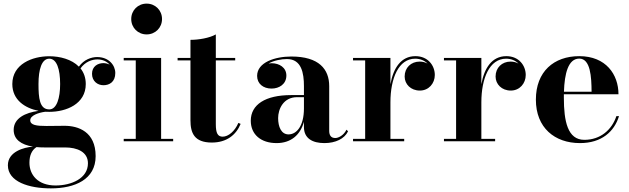

<svg xmlns="http://www.w3.org/2000/svg" viewBox="-20 -780 3473 1060"><path d="M55.5 -63C55.5 -10.5 96 19 162 29.5C112 33.5 23.5 57 23.5 132.5C23.5 223.5 139.5 260 261 260C394 260 508 210.5 508 82C508 -53.5 411.5 -85.5 336.5 -85.5C308 -85.5 272 -84.5 237 -84.5C182.5 -84.5 147 -89 147 -116C147 -142.5 192 -158 229.5 -163C237 -162.5 245 -162.5 252 -162.5C345.5 -162.5 453.5 -205.5 453.5 -316C453.5 -351.5 442.5 -380 424.5 -402.5C450.5 -439.5 488.5 -452 517.5 -452C547.5 -452 571 -440 585.5 -423C575 -428.5 562.5 -431.5 551 -431.5C519.5 -431.5 488 -413.5 488 -372.5C488 -332 518.5 -309.5 551 -309.5C583.5 -309.5 616.5 -327 616.5 -377C616.5 -420 580.5 -465 516.5 -465C484.5 -465 443.5 -451.5 415.5 -412C376 -452.5 311 -469.5 252 -469.5C158.5 -469.5 48 -426.5 48 -316C48 -228.5 117.5 -183 193 -168C120 -158 55.5 -127.5 55.5 -63ZM192.5 -316C192.5 -397.5 210.5 -456 252 -456C293.5 -456 312 -397.5 312 -316C312 -239.5 293.5 -176 252 -176C198 -176 192.5 -239.5 192.5 -316ZM142.5 118.5C142.5 78.5 155 49.5 181.5 32C195.5 33.5 210 34 225.5 34H340C405 34 465.5 58 465.5 121.5C465.5 205 374.5 244 286.5 244C188.5 244 142.5 184.5 142.5 118.5Z M704.5 -675C704.5 -627 741.5 -590 789.5 -590C837.5 -590 874.5 -627 874.5 -675C874.5 -723 837.5 -760 789.5 -760C741.5 -760 704.5 -723 704.5 -675ZM663 -13.5V0H936V-13.5H869.5V-460H663V-446.5H729.5V-13.5Z M1308.5 -96 1296 -101.5C1276 -54.5 1240 -25.5 1209.5 -25.5C1182 -25.5 1171.5 -44.5 1171.5 -94.5V-446.5H1278.5V-460H1171.5V-590C1136.5 -570 1076.5 -560 1031.5 -560V-460H960.5V-446.5H1031.5V-116C1031.5 -46 1052.5 7 1149.5 7C1231 7 1283.5 -35 1308.5 -96Z M1587 -255C1445 -255 1364.5 -202.5 1364.5 -113.5C1364.5 -37.5 1420.5 10 1507 10C1585.5 10 1638 -34 1658 -108V-78.5C1658 -15 1706.5 10 1771 10C1832.5 10 1882 -14 1901.5 -55L1893 -64C1877.5 -32.5 1848.5 -18 1831 -18C1805.5 -18 1797.5 -35.5 1797.5 -58V-304.5C1797.5 -398 1741 -468 1588.5 -468C1497.5 -468 1399.5 -435.5 1399.5 -361C1399.5 -317.5 1433.5 -291 1479 -291C1521.5 -291 1561 -315.5 1561 -363C1561 -407 1522.5 -431 1479 -431C1473.5 -431 1468 -430.5 1462.5 -429.5C1493 -446.5 1533 -454 1564.5 -454C1644.5 -454 1658 -376.5 1658 -304.5V-255ZM1573 -38C1532.5 -38 1515.5 -80.5 1515.5 -128C1515.5 -177.5 1544.5 -243.5 1620 -243.5H1658V-181.5C1658 -82.5 1616.5 -38 1573 -38Z M1929 -13.5V0H2211.5V-13.5H2135.5V-215.5C2135.5 -346.5 2180 -456 2272 -456C2300.5 -456 2324 -445.5 2340.5 -429C2328 -436 2313 -440 2297 -440C2249 -440 2214 -406 2214 -357.5C2214 -315 2248 -280 2298 -280C2347 -280 2380.5 -319.5 2380.5 -366C2380.5 -418.5 2342.5 -470 2273.5 -470C2193.5 -470 2151.5 -404 2135.5 -315V-460H1929V-446.5H1996V-13.5Z M2431 -13.5V0H2713.5V-13.5H2637.5V-215.5C2637.5 -346.5 2682 -456 2774 -456C2802.5 -456 2826 -445.5 2842.5 -429C2830 -436 2815 -440 2799 -440C2751 -440 2716 -406 2716 -357.5C2716 -315 2750 -280 2800 -280C2849 -280 2882.5 -319.5 2882.5 -366C2882.5 -418.5 2844.5 -470 2775.5 -470C2695.5 -470 2653.5 -404 2637.5 -315V-460H2431V-446.5H2498V-13.5Z M3397.5 -139H3383C3358 -63 3294.5 -8 3206 -8C3113.5 -8 3093 -111 3093 -240C3093 -246.5 3093 -253 3093 -259.5H3394.5C3394.5 -368.5 3325.5 -470 3178 -470C3038 -470 2938.5 -385 2938.5 -230C2938.5 -75 3042 10 3182 10C3302 10 3371.5 -54 3397.5 -139ZM3178 -456.5C3240 -456.5 3245.5 -356 3246 -273.5H3093.5C3096.5 -373.5 3117 -456.5 3178 -456.5Z"/></svg>

Font: Bodoni* 16pt
Style: Bold
Weight: 700
Version: Version 2.3